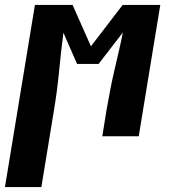

<svg xmlns="http://www.w3.org/2000/svg" viewBox="-63 -550 683 775"><path d="M-43 205 78 -530H230L304 -363L432 -530H584L497 0H350L367 -106Q374 -145 381.5 -184.5Q389 -224 398 -263Q407 -302 416 -340.5Q425 -379 433 -419L335 -292H248L193 -418Q183 -341 175.5 -262.5Q168 -184 155 -106L104 205Z"/></svg>

Font: Iosevka Curly Slab HvExObl
Style: Regular
Weight: 900
Width: 7
Italic angle: -9°
Monospace: yes
Designer: Belleve Invis
Foundry: Belleve Invis
Version: Version 11.1.0; ttfautohint (v1.8.3)